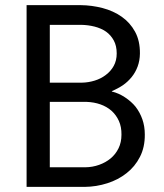

<svg xmlns="http://www.w3.org/2000/svg" viewBox="-20 -731 640 751"><path d="M84 0H311.5Q356.9 -0.5 399.7 -14.2Q442.4 -27.8 475.1 -53.7Q507.8 -79.1 527.3 -117.2Q546.9 -155.3 546.4 -205.1Q546.4 -236.8 536.9 -264.2Q527.3 -291.5 510.3 -313.5Q494.1 -333.5 469.2 -350.1Q444.3 -366.7 417.5 -373V-374.5Q443.4 -385.7 461.7 -398.4Q480 -411.1 495.1 -429.7Q509.8 -447.8 518.3 -470.7Q526.9 -493.7 527.3 -521.5Q527.8 -571.3 508.3 -606.9Q488.8 -642.6 456.1 -665.5Q423.3 -688.5 381.3 -699.5Q339.4 -710.4 295.4 -710.9H84ZM174.8 -332.5H318.8Q347.7 -331.5 372.6 -322.8Q397.5 -314 416 -297.9Q434.6 -281.2 445.1 -257.8Q455.6 -234.4 455.1 -204.1Q455.1 -174.3 443.6 -150.9Q432.1 -127.4 412.6 -111.3Q393.1 -95.2 367.7 -86.2Q342.3 -77.1 314 -76.7H174.8ZM174.8 -407.7V-633.8H298.3Q324.7 -633.3 349.9 -627Q375 -620.6 394.5 -607.4Q413.6 -593.8 425 -572.8Q436.5 -551.8 436.5 -522Q436.5 -494.1 424.8 -473.1Q413.1 -452.1 394 -438Q375 -423.3 350.6 -415.8Q326.2 -408.2 300.8 -407.7Z"/></svg>

Font: Roboto Mono
Style: Regular
Weight: 400
Monospace: yes
Designer: Google
Version: Version 3.000